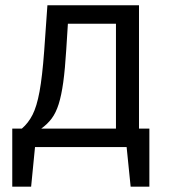

<svg xmlns="http://www.w3.org/2000/svg" viewBox="-20 -560 655 731"><path d="M26.7 -70.3H63.1Q87.7 -91.3 103.8 -122.8Q120 -154.4 130.5 -211.3Q141 -268.2 148.2 -365.6L160.5 -540H509.2V-70.3H548.7V150.8H477.4L462.1 0H113.3L98.5 150.8H26.7ZM421.5 -469.7H238.5L232.3 -371.8Q227.7 -296.9 220.8 -246.7Q213.8 -196.4 203.3 -163.3Q192.8 -130.3 176.7 -108.7Q160.5 -87.2 136.9 -70.3H421.5Z"/></svg>

Font: FiraCode Nerd Font Mono
Style: Regular
Weight: 400
Monospace: yes
Designer: Carrois Corporate, Edenspiekermann AG, Nikita Prokopov
Foundry: Carrois Corporate, Edenspiekermann AG, Nikita Prokopov
Version: Version 6.002;Nerd Fonts 3.4.0